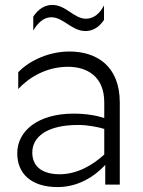

<svg xmlns="http://www.w3.org/2000/svg" viewBox="-20 -749 581 779"><path d="M327 -623C355 -623 381 -637 402 -668V-727C387 -698 363 -673 329 -673C280 -673 248 -729 192 -729C163 -729 137 -714 115 -682V-625C132 -654 156 -679 188 -679C237 -679 271 -623 327 -623ZM403 -334V-270C377 -279 333 -288 279 -288C134 -288 50 -218 50 -127C50 -45 106 10 214 10C297 10 364 -33 407 -80V0H466V-333C466 -484 369 -540 262 -540C166 -540 88 -493 54 -456V-388C98 -435 168 -478 256 -478C333 -478 403 -439 403 -334ZM111 -130C111 -194 171 -242 297 -242C335 -242 377 -234 403 -226V-122C356 -79 293 -42 222 -42C160 -42 111 -67 111 -130Z"/></svg>

Font: Roundo
Style: Regular
Weight: 400
Designer: Shiva Nallaperumal
Foundry: Indian Type Foundry
Version: Version 2.000